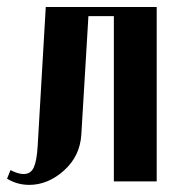

<svg xmlns="http://www.w3.org/2000/svg" viewBox="-20 -515 495 545"><path d="M0 -7.8 9.8 -32.2Q31.2 -21 46.9 -21Q67.4 -21 75.9 -39.8Q84.5 -58.6 86.9 -100.1L109.9 -495.1H424.8V0H303.2V-469.2H231L210.9 -133.8Q207.5 -72.3 161.9 -31.2Q116.2 9.8 63 9.8Q28.8 9.8 0 -7.8Z"/></svg>

Font: Moniqa Black Heading
Style: Regular
Weight: 900
Designer: Rajesh Rajput
Foundry: Rajesh Rajput
Version: Version 1.000